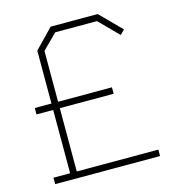

<svg xmlns="http://www.w3.org/2000/svg" viewBox="-109 -830 846 923"><g transform="rotate(-15 314.0 -368.5)"><path d="M52 0V-32H135V-347H52V-379H135V-642L227 -737H461L564 -633L542 -611L449 -705H241L168 -632V-379H436V-347H168V-32H574V0Z"/></g></svg>

Font: Tomorrow ExtraLight
Style: Regular
Weight: 275
Designer: Tony de Marco, Monica Rizzolli
Foundry: Just in Type
Version: Version 2.002